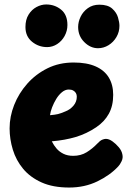

<svg xmlns="http://www.w3.org/2000/svg" viewBox="-20 -835 586 860"><path d="M290 5Q217 5 166 -18Q115 -41 83.5 -79Q52 -117 37.5 -164.5Q23 -212 23 -260Q23 -313 43.5 -365Q64 -417 102 -460Q140 -503 192.5 -529Q245 -555 310 -555Q369 -555 408.5 -537.5Q448 -520 467.5 -487.5Q487 -455 487 -410Q487 -361 467.5 -325.5Q448 -290 411 -265Q368 -236 319.5 -221.5Q271 -207 212 -202Q221 -184 233.5 -169.5Q246 -155 264.5 -146Q283 -137 308 -137Q342 -137 368 -153Q394 -169 415 -191Q428 -205 437.5 -209Q447 -213 454 -213Q468 -213 483.5 -202Q499 -191 512 -175.5Q525 -160 528 -144Q532 -128 524.5 -112.5Q517 -97 510 -90Q473 -50 416 -22.5Q359 5 290 5ZM204 -319Q227 -321 239.5 -324Q252 -327 273 -336Q294 -344 309 -361.5Q324 -379 324 -402Q324 -411 320 -418Q316 -425 308 -429.5Q300 -434 288 -434Q272 -434 257.5 -422Q243 -410 232 -392Q221 -374 213.5 -354.5Q206 -335 204 -319ZM191 -624Q153 -624 123.5 -648Q94 -672 94 -714Q94 -747 108 -769.5Q122 -792 143.5 -803.5Q165 -815 187 -815Q225 -815 253.5 -792Q282 -769 282 -723Q282 -697 269.5 -674Q257 -651 236 -637.5Q215 -624 191 -624ZM419 -619Q385 -619 357.5 -646.5Q330 -674 330 -714Q330 -737 341 -760Q352 -783 373.5 -798.5Q395 -814 425 -814Q463 -814 482.5 -796.5Q502 -779 508.5 -757Q515 -735 515 -719Q515 -692 501.5 -669Q488 -646 466 -632.5Q444 -619 419 -619Z"/></svg>

Font: Playpen Sans ExtraBold
Style: Regular
Weight: 800
Designer: Laura Meseguer, Veronika Burian, José Scaglione
Foundry: TypeTogether
Version: Version 1.001